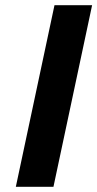

<svg xmlns="http://www.w3.org/2000/svg" viewBox="-20 -720 375 740"><path d="M41 0H186L335 -700H190Z"/></svg>

Font: Advent Pro ExtraBold
Style: Italic
Weight: 800
Italic angle: -12°
Version: Version 3.000